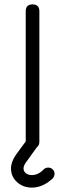

<svg xmlns="http://www.w3.org/2000/svg" viewBox="-20 -675 296 873"><path d="M159 -31Q159 -14 148 -6L99 62Q87 78 87 91Q87 104 97.5 112.5Q108 121 125 121Q154 121 179 95Q187 87 199 87Q211 87 219.5 95Q228 103 228 115Q228 126 220 136Q175 178 125 178Q85 178 57.5 153Q30 128 30 91Q30 61 53 28L97 -32V-624Q97 -655 128 -655Q159 -655 159 -624Z"/></svg>

Font: Jura Medium
Style: Regular
Weight: 500
Designer: Daniel Johnson, Alexei Vanyashin
Foundry: Daniel Johnson
Version: Version 5.103